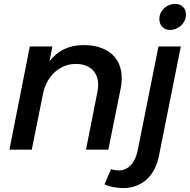

<svg xmlns="http://www.w3.org/2000/svg" viewBox="-20 -770 978 988"><path d="M410.5 -538Q464.5 -538 505 -522Q545.5 -506 570.2 -476.8Q595 -447.5 603 -405.8Q611 -364 600.5 -312L537.5 0H422.5L481.5 -298Q488 -330.5 483.2 -357Q478.5 -383.5 463.8 -402.2Q449 -421 425.2 -431Q401.5 -441 369.5 -441Q339 -441 311.5 -430Q284 -419 262 -399Q240 -379 224.2 -350.8Q208.5 -322.5 201.5 -288L143.5 0H28.5L133.5 -531H249.5L234.5 -454Q297.5 -538 410.5 -538ZM551.5 100Q560.5 104 570.5 105Q580.5 106 589.5 107Q608 107.5 624 100.5Q640 93.5 652.8 80.2Q665.5 67 674.5 47.8Q683.5 28.5 688.5 4L795.5 -531H910.5L798.5 29Q790.5 71 773.5 102.8Q756.5 134.5 732 155.8Q707.5 177 676.2 187.8Q645 198.5 608.5 198Q583 197 560 192.2Q537 187.5 517.5 179ZM881 -750Q906.5 -750 921.8 -734.5Q937 -719 937 -695Q937 -678.5 930.2 -664Q923.5 -649.5 912.2 -639Q901 -628.5 886 -622.2Q871 -616 855 -616Q830 -616 815 -632Q800 -648 800 -672Q800 -688.5 806.5 -702.8Q813 -717 824.2 -727.5Q835.5 -738 850.2 -744Q865 -750 881 -750Z"/></svg>

Font: Argentum Sans
Style: Italic
Weight: 400
Italic angle: -11.3099°
Designer: Julieta Ulanovsky, Owen Earl, Rasmus Andersson, Cristiano Sobral
Foundry: The Argentum Sans Project Authors
Version: Version 3.131; ttfautohint (v1.8.4.7-5d5b-dirty)